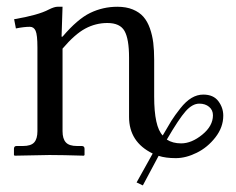

<svg xmlns="http://www.w3.org/2000/svg" viewBox="-20 -462 702 571"><path d="M363.8 -290.5Q363.8 -346.2 350.3 -369.9Q336.9 -393.6 299.3 -393.6Q264.6 -393.6 233.6 -377Q202.6 -360.4 166 -317.4V-71.8Q166 -49.3 175.8 -38.6Q185.5 -27.8 209 -27.8H223.1Q231.4 -27.8 231.4 -19.5V-1L229.5 1Q166 -1 127 -1L23.4 1L21.5 -1V-19.5Q21.5 -27.8 29.3 -27.8H48.3Q72.3 -27.8 81.8 -38.6Q91.3 -49.3 91.3 -71.8V-320.8Q91.3 -358.4 85.9 -370.4Q80.6 -382.3 68.8 -382.3Q51.3 -382.3 27.3 -377.4L22 -404.8Q93.8 -417 125 -433.6Q141.6 -441.9 150.9 -441.9H166L163.1 -353H166Q210.4 -405.3 248.3 -423.6Q286.1 -441.9 329.1 -441.9Q355.5 -441.9 375 -433.8Q394.5 -425.8 406.5 -412.1Q418.5 -398.4 425.8 -377.7Q433.1 -356.9 435.8 -334.7Q438.5 -312.5 438.5 -283.7V-174.8Q438.5 -85.4 463.9 -59.1Q479.5 -86.4 489.7 -102.8Q500 -119.1 516.4 -139.9Q532.7 -160.6 549.6 -170.7Q566.4 -180.7 584.5 -180.7Q614.7 -180.7 629.4 -161.1Q644 -141.6 644 -118.2Q644 -83.5 620.6 -53.5Q597.2 -23.4 564.9 -7.6Q532.7 8.3 502.9 8.3Q472.7 8.3 451.7 1.5L404.8 89.4L386.2 80.6L434.1 -5.4Q363.8 -39.6 363.8 -114.3ZM476.1 -46.9Q493.7 -35.6 518.6 -35.6Q549.8 -35.6 581.5 -61.5Q613.3 -87.4 613.3 -119.1Q613.3 -134.8 601.8 -144.3Q590.3 -153.8 572.8 -153.8Q552.2 -153.8 532.2 -131.3Q512.2 -108.9 476.1 -46.9Z"/></svg>

Font: Libertinage
Style: b
Weight: 400
Designer: OSP
Foundry: OSP
Version: Version 1.0; 2008; OFL relea